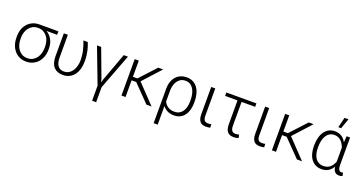

<svg xmlns="http://www.w3.org/2000/svg" viewBox="-43 -1583 4951 2615"><g transform="rotate(20 2433.0 -275.5)"><path d="M552.7 -478H399.4Q452.6 -444.8 482.2 -389.9Q511.7 -335 511.7 -263.2V-247.1Q511.7 -193.4 495.4 -146.5Q479 -99.6 448.7 -64.9Q418.5 -30.3 375.2 -10.3Q332 9.8 278.8 9.8Q225.1 9.8 181.9 -10Q138.7 -29.8 108.2 -65.2Q77.6 -100.6 61 -149.4Q44.4 -198.2 44.4 -255.9V-272Q44.4 -327.1 60.8 -374Q77.1 -420.9 107.7 -455.1Q138.2 -489.3 181.2 -508.8Q224.1 -528.3 277.3 -528.3H552.7ZM103 -255.9Q103 -212.4 114.3 -173.1Q125.5 -133.8 147.7 -104.2Q169.9 -74.7 202.6 -57.1Q235.4 -39.6 278.8 -39.6Q321.3 -39.6 354 -57.1Q386.7 -74.7 408.9 -104.2Q431.2 -133.8 442.4 -173.1Q453.6 -212.4 453.6 -255.9V-272Q453.6 -312.5 442.4 -349.9Q431.2 -387.2 408.9 -415.8Q386.7 -444.3 353.8 -461.2Q320.8 -478 277.8 -478H277.3Q234.4 -478 201.9 -460.9Q169.4 -443.8 147.5 -415.3Q125.5 -386.7 114.3 -349.6Q103 -312.5 103 -272Z M689.9 -528.3V-197.8Q689.9 -154.8 698.7 -124.8Q707.5 -94.7 723.4 -75.7Q739.3 -56.6 760.7 -48.1Q782.2 -39.6 807.6 -39.6Q849.6 -39.6 880.6 -59.1Q911.6 -78.6 931.9 -110.1Q952.1 -141.6 961.9 -181.9Q971.7 -222.2 971.7 -263.7Q970.7 -337.4 954.6 -403.3Q938.5 -469.2 914.6 -528.3H978Q987.8 -504.4 997.1 -477.3Q1006.3 -450.2 1013.7 -418Q1021 -385.7 1025.4 -347.9Q1029.8 -310.1 1029.8 -264.6Q1029.8 -207.5 1016.1 -157.5Q1002.4 -107.4 975.1 -70.3Q947.8 -33.2 906.5 -11.7Q865.2 9.8 810.1 9.8Q769.5 9.8 736.6 -2.2Q703.6 -14.2 680.2 -39.3Q656.7 -64.5 644 -104Q631.3 -143.6 631.3 -198.7V-528.3Z M1500 -528.3H1560.5L1365.7 -15.1V202.6H1307.1V-15.1L1111.8 -528.3H1172.4L1326.2 -116.7L1336.9 -73.2L1348.6 -116.7Z M1784.7 -242.2H1717.8V0H1658.7V-528.3H1717.8V-293.9H1783.2L1999.5 -528.3H2070.8L1836.4 -271L2095.2 0H2021Z M2623.5 -249.5Q2623.5 -191.4 2610.1 -143.6Q2596.7 -95.7 2571 -61.5Q2545.4 -27.3 2508.1 -8.8Q2470.7 9.8 2422.9 9.8Q2366.7 9.8 2325.7 -10.3Q2284.7 -30.3 2257.8 -65.9V203.1H2199.2V-292.5H2199.7L2199.2 -296.9Q2199.2 -356 2215.8 -401.1Q2232.4 -446.3 2261.2 -476.8Q2290 -507.3 2328.6 -522.7Q2367.2 -538.1 2411.1 -538.1Q2462.9 -538.1 2502.4 -518.1Q2542 -498 2568.8 -461.4Q2595.7 -424.8 2609.6 -373.5Q2623.5 -322.3 2623.5 -259.8ZM2564.9 -259.8Q2564.9 -307.1 2555.9 -348.9Q2546.9 -390.6 2528.3 -421.6Q2509.8 -452.6 2480.5 -470.5Q2451.2 -488.3 2411.1 -488.3Q2369.1 -488.3 2340.1 -470.2Q2311 -452.1 2292.7 -423.6Q2274.4 -395 2266.1 -359.9Q2257.8 -324.7 2257.8 -291V-131.3Q2267.6 -111.3 2281.5 -94.7Q2295.4 -78.1 2314 -65.7Q2332.5 -53.2 2356.4 -46.4Q2380.4 -39.6 2409.7 -39.6Q2449.7 -39.6 2479 -55.4Q2508.3 -71.3 2527.3 -99.1Q2546.4 -127 2555.7 -165.5Q2564.9 -204.1 2564.9 -249.5Z M2826.2 -528.3V-133.3Q2826.2 -105.5 2831.8 -88.4Q2837.4 -71.3 2846.9 -62Q2856.4 -52.7 2868.9 -49.6Q2881.3 -46.4 2895 -46.4Q2908.2 -46.4 2920.4 -47.9Q2932.6 -49.3 2942.4 -51.3L2944.8 -2.4Q2934.1 0.5 2916.7 2.7Q2899.4 4.9 2882.3 4.9Q2857.4 4.9 2836.2 -1.7Q2814.9 -8.3 2799.8 -24.4Q2784.7 -40.5 2776.1 -67.1Q2767.6 -93.8 2767.6 -133.3V-528.3Z M3422.4 -478.5H3225.6V-133.8Q3225.6 -106.4 3231 -88.4Q3236.3 -70.3 3245.8 -59.6Q3255.4 -48.8 3268.3 -44.7Q3281.2 -40.5 3296.4 -40.5Q3310.5 -40.5 3322 -43.2Q3333.5 -45.9 3344.7 -48.8L3357.4 -5.4Q3339.4 4.4 3321.5 7.1Q3303.7 9.8 3285.2 9.8Q3256.3 9.8 3234.1 2Q3211.9 -5.9 3196.8 -23.4Q3181.6 -41 3174.1 -68.8Q3166.5 -96.7 3166.5 -136.2V-478.5H2986.8V-528.3H3422.4Z M3607.9 -528.3V-133.3Q3607.9 -105.5 3613.5 -88.4Q3619.1 -71.3 3628.7 -62Q3638.2 -52.7 3650.6 -49.6Q3663.1 -46.4 3676.8 -46.4Q3689.9 -46.4 3702.1 -47.9Q3714.4 -49.3 3724.1 -51.3L3726.6 -2.4Q3715.8 0.5 3698.5 2.7Q3681.2 4.9 3664.1 4.9Q3639.2 4.9 3617.9 -1.7Q3596.7 -8.3 3581.5 -24.4Q3566.4 -40.5 3557.9 -67.1Q3549.3 -93.8 3549.3 -133.3V-528.3Z M3965.3 -242.2H3898.4V0H3839.4V-528.3H3898.4V-293.9H3963.9L4180.2 -528.3H4251.5L4017.1 -271L4275.9 0H4201.7Z M4780.3 -528.3V-133.8Q4780.3 -106.9 4784.2 -89.4Q4788.1 -71.8 4794.7 -61.3Q4801.3 -50.8 4810.3 -46.6Q4819.3 -42.5 4829.6 -42.5Q4836.4 -42.5 4842.5 -43.7Q4848.6 -44.9 4854 -46.4L4862.3 -1Q4850.1 5.9 4838.4 8.1Q4826.7 10.3 4814.5 10.3Q4776.4 10.3 4753.7 -12Q4731 -34.2 4724.1 -85.9Q4699.2 -41.5 4658.4 -15.6Q4617.7 10.3 4558.6 10.3Q4510.7 10.3 4473.1 -8.5Q4435.5 -27.3 4409.7 -61.5Q4383.8 -95.7 4370.4 -143.6Q4356.9 -191.4 4356.9 -249.5V-259.8Q4356.9 -322.3 4370.4 -373.5Q4383.8 -424.8 4409.9 -461.4Q4436 -498 4473.6 -518.1Q4511.2 -538.1 4559.6 -538.1Q4617.2 -538.1 4657.7 -511.7Q4698.2 -485.4 4723.1 -438L4730 -528.3ZM4415.5 -249.5Q4415.5 -204.1 4424.6 -165.5Q4433.6 -127 4452.4 -98.9Q4471.2 -70.8 4500.2 -54.9Q4529.3 -39.1 4569.3 -39.1Q4599.6 -39.1 4623.8 -47.9Q4647.9 -56.6 4666.5 -72.5Q4685.1 -88.4 4698.5 -109.9Q4711.9 -131.3 4721.7 -156.7V-359.9Q4712.9 -385.3 4699.5 -408.4Q4686 -431.6 4667.5 -449.5Q4648.9 -467.3 4625 -477.8Q4601.1 -488.3 4570.3 -488.3Q4529.8 -488.3 4500.7 -470.5Q4471.7 -452.6 4452.6 -421.6Q4433.6 -390.6 4424.6 -348.9Q4415.5 -307.1 4415.5 -259.8ZM4617.7 -753.9H4675.3L4622.1 -605.5H4581.5Z"/></g></svg>

Font: Melbourne
Style: Light
Weight: 300
Designer: Google
Version: Version 2.000980; 2014